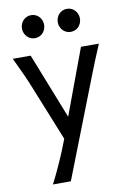

<svg xmlns="http://www.w3.org/2000/svg" viewBox="-103 -783 719 1083"><g transform="rotate(-10 256.5 -242.0)"><path d="M212.4 239.3H109.9Q123.5 212.9 137.5 183.6Q151.4 154.3 164.8 124.3Q178.2 94.2 190.4 64.7Q202.6 35.2 212.9 7.8L217.3 -3.9L87.9 -324.7Q74.7 -357.9 55.9 -399.4Q37.1 -440.9 9.8 -498H112.3L260.7 -122.1L400.4 -498H502.9Q478.5 -441.4 462.2 -400.1Q445.8 -358.9 432.6 -325.2ZM90.3 -656.7Q90.3 -670.4 95.2 -682.4Q100.1 -694.3 108.6 -703.4Q117.2 -712.4 128.7 -717.5Q140.1 -722.7 153.8 -722.7Q167.5 -722.7 179.2 -717.5Q190.9 -712.4 199.2 -703.4Q207.5 -694.3 212.4 -682.4Q217.3 -670.4 217.3 -656.7Q217.3 -643.1 212.4 -631.1Q207.5 -619.1 199.2 -610.1Q190.9 -601.1 179.2 -595.9Q167.5 -590.8 153.8 -590.8Q140.1 -590.8 128.7 -595.9Q117.2 -601.1 108.6 -610.1Q100.1 -619.1 95.2 -631.1Q90.3 -643.1 90.3 -656.7ZM295.4 -656.7Q295.4 -670.4 300.3 -682.4Q305.2 -694.3 313.7 -703.4Q322.3 -712.4 333.7 -717.5Q345.2 -722.7 358.9 -722.7Q372.6 -722.7 384.3 -717.5Q396 -712.4 404.3 -703.4Q412.6 -694.3 417.5 -682.4Q422.4 -670.4 422.4 -656.7Q422.4 -643.1 417.5 -631.1Q412.6 -619.1 404.3 -610.1Q396 -601.1 384.3 -595.9Q372.6 -590.8 358.9 -590.8Q345.2 -590.8 333.7 -595.9Q322.3 -601.1 313.7 -610.1Q305.2 -619.1 300.3 -631.1Q295.4 -643.1 295.4 -656.7Z"/></g></svg>

Font: Andika FrenchTight
Style: Regular
Weight: 400
Designer: Victor Gaultney, Annie Olsen, Julie Remington, Don Collingsworth, Eric Hays, Becca Hirsbrunner
Foundry: SIL International
Version: Version 5.000 ; Dig1 Dig4Opn Dig7 LnSpcTght